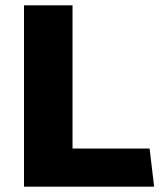

<svg xmlns="http://www.w3.org/2000/svg" viewBox="-20 -700 608 720"><path d="M558 0H70V-680H252V-143H541Z"/></svg>

Font: Palanquin Dark
Style: Bold
Weight: 700
Designer: Pria Ravichandran
Version: Version 1.000